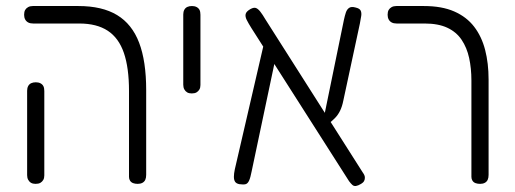

<svg xmlns="http://www.w3.org/2000/svg" viewBox="-20 -600 1709 637"><path d="M437 10Q428 10 421.5 7.5Q415 5 411.5 -0.5Q408 -6 408 -13V-298Q408 -375 391 -424.5Q374 -474 337.5 -498Q301 -522 243 -522H90Q80 -522 73.5 -525.5Q67 -529 63.5 -535.5Q60 -542 60 -551Q60 -561 63.5 -567Q67 -573 73.5 -576.5Q80 -580 89 -580H240Q319 -580 368.5 -550Q418 -520 441.5 -458.5Q465 -397 465 -301V-20Q465 -10 462 -3.5Q459 3 452.5 6.5Q446 10 437 10ZM98 10Q89 10 83 6.5Q77 3 73.5 -3.5Q70 -10 70 -19V-299Q70 -308 73.5 -314.5Q77 -321 83.5 -324Q90 -327 99 -327Q108 -327 114.5 -323.5Q121 -320 124 -314Q127 -308 127 -298V-18Q127 -9 123.5 -3Q120 3 114 6.5Q108 10 98 10Z M616 -290Q607 -290 601 -293.5Q595 -297 591.5 -303.5Q588 -310 588 -319V-552Q588 -561 591.5 -567.5Q595 -574 601.5 -577Q608 -580 617 -580Q626 -580 632.5 -576.5Q639 -573 642 -567Q645 -561 645 -551V-318Q645 -309 641.5 -303Q638 -297 632 -293.5Q626 -290 616 -290Z M1178 10Q1168 16 1161 17Q1154 18 1149 13.5Q1144 9 1138 1L814 -507Q804 -523 798.5 -534Q793 -545 795 -553.5Q797 -562 811 -570Q822 -576 829 -573.5Q836 -571 843.5 -561.5Q851 -552 861 -535L1184 -27Q1190 -19 1190.5 -12Q1191 -5 1188 0.5Q1185 6 1178 10ZM774 11Q764 9 760 3Q756 -3 756 -13.5Q756 -24 759 -38L856 -457L902 -444L815 -32Q811 -11 806.5 -1Q802 9 795 11Q788 13 774 11ZM1066 -186 1051 -193 1121 -534Q1124 -548 1127.5 -558.5Q1131 -569 1138.5 -574Q1146 -579 1160 -575Q1173 -572 1176.5 -565Q1180 -558 1178.5 -547.5Q1177 -537 1174 -522L1119 -266Q1115 -246 1108 -232Q1101 -218 1091 -208Q1081 -198 1066 -186Z M1573 10Q1564 10 1557.5 7.5Q1551 5 1547.5 -0.5Q1544 -6 1544 -13V-333Q1544 -373 1536.5 -407.5Q1529 -442 1511.5 -468Q1494 -494 1464 -508Q1434 -522 1389 -522H1296Q1286 -522 1279.5 -525.5Q1273 -529 1269.5 -535.5Q1266 -542 1266 -551Q1266 -561 1269.5 -567Q1273 -573 1279.5 -576.5Q1286 -580 1295 -580H1386Q1446 -580 1487 -562Q1528 -544 1553 -511.5Q1578 -479 1589.5 -434.5Q1601 -390 1601 -336V-20Q1601 -10 1598 -3.5Q1595 3 1588.5 6.5Q1582 10 1573 10Z"/></svg>

Font: Fredoka SemiCondensed Light
Style: Regular
Weight: 300
Width: 4
Designer: Ben Nathan
Foundry: Milena B. Brandão, Ben Nathan
Version: Version 2.001